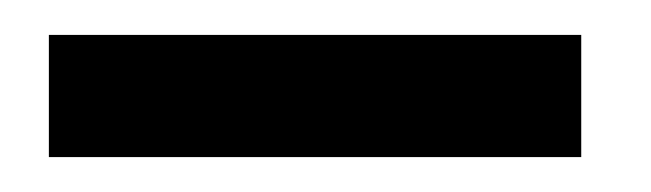

<svg xmlns="http://www.w3.org/2000/svg" viewBox="-20 -601 373 110"><path d="M8 -581H313V-511H8Z"/></svg>

Font: New Athena Unicode
Style: Bold
Weight: 700
Designer: J. Rusten 1997; rev. by R. Hancock 2001, 2002, rev. by D. Mastronarde 2002-2021
Foundry: Society for Classical Studies (formerly American Philological Association)
Version: Version 5.008